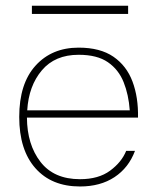

<svg xmlns="http://www.w3.org/2000/svg" viewBox="-20 -657 552 682"><path d="M435.1 -636.7V-607.4H93.3V-636.7ZM75.7 -239.3Q76.2 -143.6 123.8 -82Q171.4 -20.5 264.2 -20.5Q330.1 -20.5 371.1 -50.8Q412.1 -81.1 428.2 -121.1H459.5Q437 -61 386.7 -27.8Q336.4 5.4 264.2 5.4Q163.1 5.4 105.7 -59.6Q48.3 -124.5 48.3 -241.7Q48.3 -359.9 106.2 -423.8Q164.1 -487.8 259.3 -487.8Q335.9 -487.8 382.8 -455.6Q429.7 -423.3 450.7 -367.2Q471.7 -311 470.2 -239.3ZM76.7 -265.1H440.9Q437 -320.3 419.2 -365Q401.4 -409.7 363.3 -436Q325.2 -462.4 259.3 -462.4Q175.3 -462.4 128.7 -407.2Q82 -352.1 76.7 -265.1Z"/></svg>

Font: Estedad-FD Thin
Style: Regular
Weight: 100
Designer: Amin Abedi
Version: Version 7.3